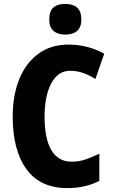

<svg xmlns="http://www.w3.org/2000/svg" viewBox="-20 -952 580 982"><path d="M339 -590Q276 -590 242 -525.5Q208 -461 208 -355Q208 -242 243 -183.5Q278 -125 347 -125Q384 -125 419 -137Q454 -149 488 -166V-27Q417 10 324 10Q186 10 115.5 -86.5Q45 -183 45 -356Q45 -464 78.5 -547Q112 -630 176 -677Q240 -724 331 -724Q378 -724 424 -712.5Q470 -701 513 -677L468 -548Q438 -567 406 -578.5Q374 -590 339 -590ZM314 -932Q353 -932 374.5 -913Q396 -894 396 -853Q396 -812 374 -793.5Q352 -775 314 -775Q276 -775 254 -793.5Q232 -812 232 -853Q232 -895 253 -913.5Q274 -932 314 -932Z"/></svg>

Font: Noto Sans Lao UI Cond ExtBd
Style: Regular
Weight: 800
Width: 3
Designer: Monotype Design Team
Foundry: Monotype Imaging Inc.
Version: Version 2.000; ttfautohint (v1.8.4.7-5d5b)